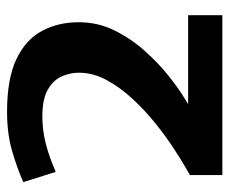

<svg xmlns="http://www.w3.org/2000/svg" viewBox="-73 -577 650 544"><g transform="rotate(-90 252.0 -305.0)"><path d="M28 0V-92Q28 -92 49 -104Q70 -116 103 -137.5Q136 -159 173 -188.5Q210 -218 243 -253.5Q276 -289 297 -327.5Q318 -366 318 -407Q318 -430 308 -454Q298 -478 271 -494Q244 -510 194 -510Q156 -510 118 -500.5Q80 -491 37 -472L8 -564Q46 -581 95.5 -595.5Q145 -610 207 -610Q301 -610 356.5 -583.5Q412 -557 436.5 -511Q461 -465 461 -407Q461 -352 437.5 -305Q414 -258 379.5 -219.5Q345 -181 310.5 -153.5Q276 -126 252.5 -111.5Q229 -97 229 -97H481V0Z"/></g></svg>

Font: Epunda Sans
Style: Bold
Weight: 700
Designer: Simon Atzbach
Foundry: typofactur
Version: Version 2.204; ttfautohint (v1.8.4.7-5d5b)